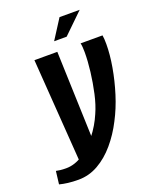

<svg xmlns="http://www.w3.org/2000/svg" viewBox="-198 -726 730 922"><g transform="rotate(-20 167.0 -265.5)"><path d="M41 117Q12 117 -12 114Q-36 111 -55 106L-47 40Q-38 42 -25.5 43.5Q-13 45 4 45Q48 45 89.5 17.5Q131 -10 166.5 -55Q202 -100 224 -152Q242 -192 253.5 -244Q265 -296 271.5 -349.5Q278 -403 278 -449Q278 -463 277 -475Q276 -487 274 -495H386Q389 -478 389 -450Q389 -397 378 -333.5Q367 -270 347 -206Q327 -142 298 -87Q269 -30 229.5 16.5Q190 63 142.5 90Q95 117 41 117ZM77 53 38 -495H155L172 -1ZM158 -548 222 -648H325L222 -548Z"/></g></svg>

Font: Alumni Sans Thin
Style: Bold Italic
Weight: 700
Italic angle: -8°
Version: Version 1.016